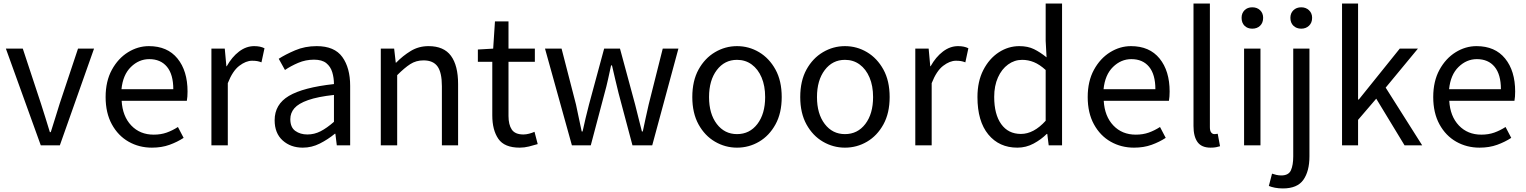

<svg xmlns="http://www.w3.org/2000/svg" viewBox="-20 -816 8569 1078"><path d="M209 0 13 -543H108L210 -234Q223 -194 235.5 -153.5Q248 -113 260 -74H265Q277 -113 290 -153.5Q303 -194 315 -234L418 -543H508L316 0Z M833 13Q761 13 702 -20.5Q643 -54 608 -118Q573 -182 573 -271Q573 -360 608 -424Q643 -488 698.5 -522.5Q754 -557 816 -557Q920 -557 976.5 -487.5Q1033 -418 1033 -302Q1033 -287 1032 -274Q1031 -261 1029 -250H663Q668 -163 717 -111.5Q766 -60 843 -60Q883 -60 915.5 -71.5Q948 -83 979 -103L1011 -42Q976 -19 932 -3Q888 13 833 13ZM662 -315H953Q953 -398 917.5 -441Q882 -484 818 -484Q760 -484 715 -440Q670 -396 662 -315Z M1167 0V-543H1242L1251 -444H1253Q1282 -496 1322 -526.5Q1362 -557 1407 -557Q1442 -557 1465 -545L1448 -466Q1435 -471 1423.5 -473Q1412 -475 1395 -475Q1361 -475 1323.5 -446.5Q1286 -418 1259 -349V0Z M1680 13Q1612 13 1567 -27.5Q1522 -68 1522 -141Q1522 -230 1602 -277.5Q1682 -325 1855 -344Q1855 -379 1845.5 -410.5Q1836 -442 1812 -461.5Q1788 -481 1743 -481Q1696 -481 1654 -463Q1612 -445 1580 -423L1545 -486Q1582 -510 1637 -533.5Q1692 -557 1758 -557Q1858 -557 1902 -496Q1946 -435 1946 -334V0H1871L1863 -65H1860Q1821 -33 1775.5 -10Q1730 13 1680 13ZM1706 -61Q1745 -61 1780 -79Q1815 -97 1855 -132V-283Q1764 -273 1710 -254Q1656 -235 1633 -208.5Q1610 -182 1610 -147Q1610 -101 1638 -81Q1666 -61 1706 -61Z M2118 0V-543H2193L2202 -464H2204Q2242 -503 2286.5 -530Q2331 -557 2386 -557Q2472 -557 2512 -502.5Q2552 -448 2552 -344V0H2461V-332Q2461 -409 2436.5 -443Q2412 -477 2358 -477Q2316 -477 2283.5 -456Q2251 -435 2210 -394V0Z M2898 13Q2812 13 2778 -36.5Q2744 -86 2744 -168V-469H2663V-538L2749 -543L2759 -696H2835V-543H2983V-469H2835V-165Q2835 -116 2853.5 -88.5Q2872 -61 2919 -61Q2934 -61 2951 -65.5Q2968 -70 2981 -76L2999 -7Q2976 0 2950 6.5Q2924 13 2898 13Z M3191 0 3040 -543H3133L3214 -229Q3222 -190 3230 -153Q3238 -116 3246 -78H3251Q3259 -116 3268 -153Q3277 -190 3287 -229L3372 -543H3461L3546 -229Q3556 -190 3565 -153Q3574 -116 3584 -78H3589Q3597 -116 3605 -153Q3613 -190 3622 -229L3701 -543H3789L3642 0H3531L3453 -293Q3443 -331 3434.5 -369.5Q3426 -408 3416 -449H3411Q3402 -408 3393.5 -369Q3385 -330 3374 -291L3297 0Z M4118 13Q4052 13 3994.5 -20.5Q3937 -54 3902 -117.5Q3867 -181 3867 -271Q3867 -362 3902 -425.5Q3937 -489 3994.5 -523Q4052 -557 4118 -557Q4185 -557 4242 -523Q4299 -489 4334 -425.5Q4369 -362 4369 -271Q4369 -181 4334 -117.5Q4299 -54 4242 -20.5Q4185 13 4118 13ZM4118 -63Q4189 -63 4232.5 -120Q4276 -177 4276 -271Q4276 -334 4256 -381Q4236 -428 4200.5 -454Q4165 -480 4118 -480Q4048 -480 4004.5 -422.5Q3961 -365 3961 -271Q3961 -177 4004.5 -120Q4048 -63 4118 -63Z M4724 13Q4658 13 4600.5 -20.5Q4543 -54 4508 -117.5Q4473 -181 4473 -271Q4473 -362 4508 -425.5Q4543 -489 4600.5 -523Q4658 -557 4724 -557Q4791 -557 4848 -523Q4905 -489 4940 -425.5Q4975 -362 4975 -271Q4975 -181 4940 -117.5Q4905 -54 4848 -20.5Q4791 13 4724 13ZM4724 -63Q4795 -63 4838.5 -120Q4882 -177 4882 -271Q4882 -334 4862 -381Q4842 -428 4806.5 -454Q4771 -480 4724 -480Q4654 -480 4610.5 -422.5Q4567 -365 4567 -271Q4567 -177 4610.5 -120Q4654 -63 4724 -63Z M5119 0V-543H5194L5203 -444H5205Q5234 -496 5274 -526.5Q5314 -557 5359 -557Q5394 -557 5417 -545L5400 -466Q5387 -471 5375.5 -473Q5364 -475 5347 -475Q5313 -475 5275.5 -446.5Q5238 -418 5211 -349V0Z M5692 13Q5590 13 5529 -61Q5468 -135 5468 -271Q5468 -359 5501 -423Q5534 -487 5587.5 -522Q5641 -557 5703 -557Q5751 -557 5785.5 -540Q5820 -523 5856 -494L5851 -587V-796H5943V0H5868L5860 -64H5857Q5826 -33 5783.5 -10Q5741 13 5692 13ZM5712 -64Q5784 -64 5851 -138V-423Q5817 -454 5785 -467Q5753 -480 5719 -480Q5676 -480 5640 -454Q5604 -428 5583 -381Q5562 -334 5562 -272Q5562 -174 5601.5 -119Q5641 -64 5712 -64Z M6347 13Q6275 13 6216 -20.5Q6157 -54 6122 -118Q6087 -182 6087 -271Q6087 -360 6122 -424Q6157 -488 6212.5 -522.5Q6268 -557 6330 -557Q6434 -557 6490.5 -487.5Q6547 -418 6547 -302Q6547 -287 6546 -274Q6545 -261 6543 -250H6177Q6182 -163 6231 -111.5Q6280 -60 6357 -60Q6397 -60 6429.5 -71.5Q6462 -83 6493 -103L6525 -42Q6490 -19 6446 -3Q6402 13 6347 13ZM6176 -315H6467Q6467 -398 6431.5 -441Q6396 -484 6332 -484Q6274 -484 6229 -440Q6184 -396 6176 -315Z M6777 13Q6726 13 6703.5 -18.5Q6681 -50 6681 -108V-796H6773V-102Q6773 -81 6780.5 -72Q6788 -63 6798 -63Q6802 -63 6806 -63.5Q6810 -64 6817 -65L6830 5Q6820 8 6808 10.5Q6796 13 6777 13Z M6965 0V-543H7057V0ZM7011 -655Q6984 -655 6967.5 -671.5Q6951 -688 6951 -716Q6951 -742 6967.5 -758.5Q6984 -775 7011 -775Q7038 -775 7055 -758.5Q7072 -742 7072 -716Q7072 -688 7055 -671.5Q7038 -655 7011 -655Z M7183 242Q7159 242 7138.5 238Q7118 234 7104 228L7122 159Q7133 163 7146.5 166Q7160 169 7174 169Q7215 169 7228 140Q7241 111 7241 62V-543H7332V62Q7332 145 7298 193.5Q7264 242 7183 242ZM7286 -655Q7259 -655 7242 -671.5Q7225 -688 7225 -716Q7225 -742 7242 -758.5Q7259 -775 7286 -775Q7312 -775 7329.5 -758.5Q7347 -742 7347 -716Q7347 -688 7329.5 -671.5Q7312 -655 7286 -655Z M7515 0V-796H7605V-257H7609L7839 -543H7941L7760 -324L7965 0H7866L7707 -262L7605 -143V0Z M8287 13Q8215 13 8156 -20.5Q8097 -54 8062 -118Q8027 -182 8027 -271Q8027 -360 8062 -424Q8097 -488 8152.5 -522.5Q8208 -557 8270 -557Q8374 -557 8430.5 -487.5Q8487 -418 8487 -302Q8487 -287 8486 -274Q8485 -261 8483 -250H8117Q8122 -163 8171 -111.5Q8220 -60 8297 -60Q8337 -60 8369.5 -71.5Q8402 -83 8433 -103L8465 -42Q8430 -19 8386 -3Q8342 13 8287 13ZM8116 -315H8407Q8407 -398 8371.5 -441Q8336 -484 8272 -484Q8214 -484 8169 -440Q8124 -396 8116 -315Z"/></svg>

Font: Source Han Sans
Style: Regular
Weight: 400
Designer: Ryoko NISHIZUKA Ë•øÂ°öÊ∂ºÂ≠ê (kana, bopomofo & ideographs); Paul D. Hunt (Latin, Greek & Cyrillic); Sandoll Communicatio
Foundry: Adobe
Version: Version 2.004;hotconv 1.0.118;makeotfexe 2.5.65603